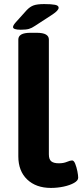

<svg xmlns="http://www.w3.org/2000/svg" viewBox="-20 -915 404 943"><path d="M230 8Q157 8 113.5 -33.5Q70 -75 70 -147V-721Q70 -737 84.5 -745.5Q99 -754 131 -754H159Q191 -754 205.5 -745.5Q220 -737 220 -721V-157Q220 -132 232 -122.5Q244 -113 269 -113Q292 -113 308.5 -120Q325 -127 334 -127Q343 -127 349.5 -110.5Q356 -94 360 -74Q364 -54 364 -42Q364 -28 343.5 -16.5Q323 -5 292.5 1.5Q262 8 230 8ZM82 -769Q44 -769 44 -782Q44 -786 47 -791.5Q50 -797 57 -805L111 -865Q127 -882 145 -888.5Q163 -895 197 -895Q232 -895 250 -891.5Q268 -888 268 -877Q268 -864 238 -844L152 -788Q136 -777 122 -773Q108 -769 82 -769Z"/></svg>

Font: Asap Expanded
Style: Bold
Weight: 700
Width: 7
Designer: Pablo Cosgaya
Foundry: Omnibus-Type
Version: Version 3.001; ttfautohint (v1.8.4.7-5d5b)